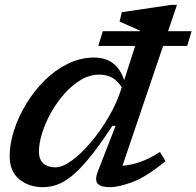

<svg xmlns="http://www.w3.org/2000/svg" viewBox="-20 -763 812 794"><path d="M386.5 -573 405 -634H559L559.5 -636Q547.5 -642 520.2 -653.5Q493 -665 474.5 -673.5L483.5 -712.5L688.5 -743H712L675 -634H772.5L754 -573H654.5L486.5 -77.5Q521 -80 559.5 -93.2Q598 -106.5 641.5 -134.5L664.5 -96.5Q584.5 -31 527.5 -10Q470.5 11 435 11Q396.5 11 383.8 -3.5Q371 -18 384 -52.5L458 -242.5H444.5Q392 -162 351 -112Q310 -62 276.8 -35.2Q243.5 -8.5 214.8 1.2Q186 11 157.5 11Q99 11 59.5 -21.8Q20 -54.5 20 -117.5Q20 -168 38 -224Q56 -280 88.2 -333.2Q120.5 -386.5 164.2 -430Q208 -473.5 260.2 -499.2Q312.5 -525 369.5 -525Q462.5 -525 493.5 -431.5L539 -573ZM141 -136Q141 -103 159.5 -87Q178 -71 209.5 -71Q238 -71 276.8 -99Q315.5 -127 355.8 -174.5Q396 -222 430.2 -280.8Q464.5 -339.5 483.5 -401.5Q465 -431 441.8 -442.8Q418.5 -454.5 391 -454.5Q351.5 -454.5 314.8 -432.8Q278 -411 246.5 -375.5Q215 -340 191.2 -297.5Q167.5 -255 154.2 -212.8Q141 -170.5 141 -136Z"/></svg>

Font: Newsreader 6pt Medium
Style: Italic
Weight: 500
Italic angle: -17°
Designer: Hugues Gentile
Foundry: Production Type
Version: Version 1.003; ttfautohint (v1.8.3)